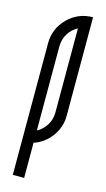

<svg xmlns="http://www.w3.org/2000/svg" viewBox="-114 -614 438 796"><g transform="rotate(15 105.5 -215.5)"><path d="M132.9 -513.5Q107.9 -500.6 92.9 -476.1Q77.9 -451.5 77.9 -421.9V-60.8Q102.9 -73.7 117.9 -98.3Q132.9 -122.9 132.9 -152.4ZM29.2 -421.9Q29.2 -484.8 73.7 -529.6Q118.3 -574.3 181.6 -574.3V-152.4Q181.6 -102.9 152.6 -63.1Q123.7 -23.3 77.9 -7.9V142.9H29.2Z"/></g></svg>

Font: Marapfhont
Style: Book
Weight: 400
Version: Version 0.15